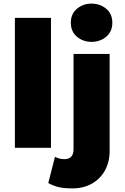

<svg xmlns="http://www.w3.org/2000/svg" viewBox="-20 -819 690 1064"><path d="M62.5 0V-720H262.5V0ZM381.5 225Q337.5 225 308.2 218.8Q279 212.5 247.5 195.5L284.5 50Q297.5 56.5 310 59.8Q322.5 63 336.5 63Q362 63 374.8 49.2Q387.5 35.5 387.5 7V-520H587.5V18Q587.5 79 561.5 125.8Q535.5 172.5 489 198.8Q442.5 225 381.5 225ZM487.5 -587Q441 -587 406.8 -615.2Q372.5 -643.5 372.5 -693Q372.5 -742.5 406.8 -770.8Q441 -799 487.5 -799Q534 -799 568.2 -770.8Q602.5 -742.5 602.5 -693Q602.5 -643.5 568.2 -615.2Q534 -587 487.5 -587Z"/></svg>

Font: Geologica Cursive Black
Style: Regular
Weight: 900
Designer: Sindre Bremnes, Frode Helland
Foundry: Monokrom Skriftforlag AS
Version: Version 1.010;gftools[0.9.28]